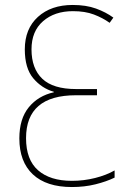

<svg xmlns="http://www.w3.org/2000/svg" viewBox="-20 -744 519 774"><path d="M273 -724Q327 -724 367 -709.5Q407 -695 437 -673L422 -652Q394 -672 358.5 -685.5Q323 -699 274 -699Q200 -699 153.5 -658.5Q107 -618 107 -545Q107 -468 150.5 -426.5Q194 -385 287 -385H371V-360H286Q85 -360 85 -187Q85 -100 133.5 -57.5Q182 -15 270 -15Q318 -15 363.5 -26.5Q409 -38 442 -57V-28Q409 -12 365 -1Q321 10 270 10Q167 10 112.5 -41Q58 -92 58 -186Q58 -265 96 -311.5Q134 -358 197 -372V-374Q148 -388 114 -428.5Q80 -469 80 -545Q80 -628 133 -676Q186 -724 273 -724Z"/></svg>

Font: Noto Sans SemiCondensed Thin
Style: Regular
Weight: 100
Width: 4
Designer: Monotype Design Team
Foundry: Monotype Imaging Inc.
Version: Version 2.013; ttfautohint (v1.8.4.7-5d5b)